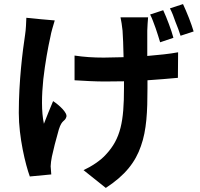

<svg xmlns="http://www.w3.org/2000/svg" viewBox="-20 -842 980 940"><path d="M192 -454C201 -533 215 -610 227 -663C230 -683 241 -718 248 -742L179 -748L109 -755C108 -731 107 -698 103 -673C91 -594 72 -446 72 -289C72 -170 105 -35 126 22L231 12C230 -2 229 -18 228 -28C228 -39 231 -60 234 -75C241 -108 253 -156 268 -208C284 -259 297 -244 305 -270C311 -290 269 -328 240 -347C225 -313 207 -266 195 -236C182 -296 184 -376 192 -454ZM807 -724C798 -748 788 -773 779 -792L715 -771C725 -752 733 -728 742 -704C750 -680 758 -656 764 -635L829 -657C824 -676 816 -700 807 -724ZM905 -754C895 -779 885 -803 876 -822L812 -801C822 -782 831 -759 839 -735C849 -712 857 -688 864 -667L928 -688C923 -706 914 -730 905 -754ZM670 -127C698 -205 702 -297 702 -410V-449C759 -453 810 -457 851 -461L852 -586C810 -578 758 -573 701 -568V-692C702 -714 703 -737 705 -757H637H570C573 -743 578 -715 580 -692C582 -666 584 -615 585 -562L488 -560C437 -560 391 -563 345 -570V-449C392 -446 449 -443 491 -443L587 -444V-410C587 -248 571 -163 499 -86C473 -56 426 -26 389 -9L498 78C592 17 643 -48 670 -127Z"/></svg>

Font: GenSekiGothic2 TW B
Style: Regular
Weight: 700
Version: Version 2.100;PS 2.1;hotconv 16.6.51;makeotf.lib2.5.65220 DE